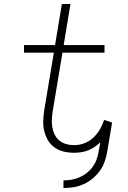

<svg xmlns="http://www.w3.org/2000/svg" viewBox="-20 -755 640 959"><path d="M297 184V146Q318 146 338 142.5Q358 139 377.5 130.5Q397 122 414 108.5Q431 95 443.5 77.5Q456 60 463 40Q470 20 473 0L481 -44Q467 -31 451.5 -20.5Q436 -10 419 -3.5Q402 3 384.5 5.5Q367 8 350 8Q323 8 298 2Q273 -4 252.5 -18.5Q232 -33 219.5 -54.5Q207 -76 201 -100.5Q195 -125 196 -151.5Q197 -178 201 -205L249 -492H100V-530H255L289 -735H332L298 -530H502V-492H292L243 -198Q240 -178 239 -157.5Q238 -137 241.5 -118Q245 -99 253.5 -82Q262 -65 276.5 -53Q291 -41 310 -35.5Q329 -30 350 -30Q375 -30 400 -39Q425 -48 445 -66.5Q465 -85 478.5 -108Q492 -131 500 -156L540 -143L516 0Q512 25 503.5 50Q495 75 479.5 97Q464 119 443 136.5Q422 154 397.5 165Q373 176 348 180Q323 184 297 184Z"/></svg>

Font: Iosevka Curly Slab XLtEx
Style: Italic
Weight: 200
Width: 7
Italic angle: -9°
Monospace: yes
Designer: Belleve Invis
Foundry: Belleve Invis
Version: Version 11.1.0; ttfautohint (v1.8.3)